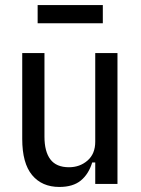

<svg xmlns="http://www.w3.org/2000/svg" viewBox="-20 -728 558 760"><path d="M357 -85H345Q331 -39 300 -13.5Q269 12 215 12Q146 12 107 -35Q68 -82 68 -178V-518H156V-187Q156 -128 179.5 -97Q203 -66 253 -66Q296 -66 326.5 -92.5Q357 -119 357 -167V-518H445V0H357ZM129 -708H387V-636H129Z"/></svg>

Font: IBM Plex Sans Cond Text
Style: Regular
Weight: 450
Width: 3
Designer: Mike Abbink, Paul van der Laan, Pieter van Rosmalen
Foundry: Bold Monday
Version: Version 1.3